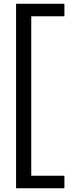

<svg xmlns="http://www.w3.org/2000/svg" viewBox="-20 -839 384 1026"><path d="M65.9 167V-818.8H324.2V-752H147V100.1H324.2V167Z"/></svg>

Font: Lumene Sans Expanded
Style: Regular
Weight: 400
Width: 7
Designer: Deni Anggara
Version: Version 1.003;Glyphs 3.1.2 (3151)